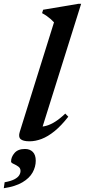

<svg xmlns="http://www.w3.org/2000/svg" viewBox="-91 -735 449 1015"><path d="M194.5 -617Q185.5 -626.5 176.5 -634.5Q167.5 -642.5 156.5 -650.2Q145.5 -658 131.5 -665.5L137 -683.5L324 -715H338L126 -39.5L108.5 -65.5Q130 -63.5 153 -69.8Q176 -76 201.2 -92Q226.5 -108 254 -134.5L270 -118Q232.5 -70 197.2 -41.5Q162 -13 129 -0.5Q96 12 65.5 12Q30.5 12 17.8 0.2Q5 -11.5 13.5 -38ZM-32.5 119Q-32.5 95 -14.2 73.8Q4 52.5 41 52.5Q67 52.5 82.5 68.2Q98 84 98 114.5Q98 147 81.2 177Q64.5 207 27.2 229Q-10 251 -71 260L-66.5 228.5Q-33.5 222.5 -15.2 213Q3 203.5 10.2 192Q17.5 180.5 17.5 168.5Q17.5 153.5 5 145Q-7.5 136.5 -20 131Q-32.5 125.5 -32.5 119Z"/></svg>

Font: Newsreader 24pt SemiBold
Style: Italic
Weight: 600
Italic angle: -17°
Designer: Hugues Gentile
Foundry: Production Type
Version: Version 1.003